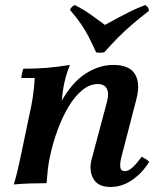

<svg xmlns="http://www.w3.org/2000/svg" viewBox="-20 -728 634 763"><path d="M35 5Q45 -29 51 -55.5Q57 -82 63 -110L96 -268Q105 -306 110.5 -343Q116 -380 118 -418H65Q65 -425 67.5 -436.5Q70 -448 73 -455Q126 -455 167.5 -458.5Q209 -462 258 -470Q249 -449 241.5 -422.5Q234 -396 230 -367.5Q226 -339 223 -310L179 -108Q173 -81 170 -54.5Q167 -28 165 0Q132 0 100.5 1Q69 2 35 5ZM419 15Q369 15 350.5 -18.5Q332 -52 345 -98L405 -323Q414 -357 404.5 -375.5Q395 -394 369 -394Q336 -394 306 -369Q276 -344 251.5 -302.5Q227 -261 208.5 -210.5Q190 -160 179 -108H149Q178 -244 222.5 -323Q267 -402 321 -436Q375 -470 430 -470Q495 -470 517 -432.5Q539 -395 521 -330L463 -106Q456 -80 458 -64Q460 -48 476 -48Q490 -48 505.5 -61.5Q521 -75 543 -105Q551 -101 558.5 -96.5Q566 -92 573 -85Q546 -41 505.5 -13Q465 15 419 15ZM557 -708Q564 -704 567.5 -699Q571 -694 572 -685Q532 -654 502.5 -628.5Q473 -603 447.5 -577Q422 -551 394 -520Q378 -517 362 -520Q346 -555 333 -580.5Q320 -606 303 -631Q286 -656 258 -689Q264 -702 277 -708Q316 -688 340.5 -670Q365 -652 397 -629Q428 -646 450.5 -658Q473 -670 497 -682Q521 -694 557 -708Z"/></svg>

Font: Poltawski Nowy SemiBold
Style: Italic
Weight: 600
Italic angle: -12°
Version: Version 1.001;gftools[0.9.25]